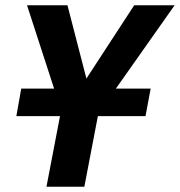

<svg xmlns="http://www.w3.org/2000/svg" viewBox="-20 -708 682 728"><path d="M351.1 -267.6 299.8 0H156.2L207.5 -267.6H42L60.5 -372.1H185.1L82.5 -688H235.8L293 -466.8L307.6 -410.2L343.3 -464.8L488.8 -688H642.1L419.4 -372.1H551.3L531.7 -267.6Z"/></svg>

Font: Arimo
Style: Bold Italic
Weight: 700
Italic angle: -12°
Designer: Steve Matteson
Foundry: Monotype Imaging Inc.
Version: Version 1.33